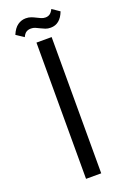

<svg xmlns="http://www.w3.org/2000/svg" viewBox="-159 -878 604 927"><g transform="rotate(-20 143.5 -414.0)"><path d="M274 -802Q252 -744 203 -744Q188 -744 176.5 -748.5Q165 -753 154 -758.5Q143 -764 133 -768.5Q123 -773 111 -773Q97 -773 87 -767Q77 -761 69 -744L30 -770Q43 -801 62 -814.5Q81 -828 104 -828Q119 -828 131 -823.5Q143 -819 153.5 -813.5Q164 -808 174.5 -803.5Q185 -799 196 -799Q209 -799 218.5 -805.5Q228 -812 236 -828ZM191 -700V0H113V-700Z"/></g></svg>

Font: Bebas Neue Regular
Style: Regular
Weight: 400
Designer: Ryoichi Tsunekawa & LGV (GE)
Foundry: Free Software Foundation, Inc.
Version: Version 1.003 August 13, 2016